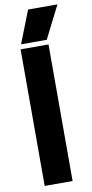

<svg xmlns="http://www.w3.org/2000/svg" viewBox="-103 -982 492 1023"><g transform="rotate(-10 143.5 -470.5)"><path d="M128 -941H287L198 -765H59ZM52 -739H203V0H52Z"/></g></svg>

Font: Prompt SemiBold
Style: Regular
Weight: 600
Designer: Katatrad Team
Foundry: CadsonDemak
Version: Version 1.000